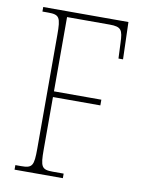

<svg xmlns="http://www.w3.org/2000/svg" viewBox="-82 -772 625 830"><g transform="rotate(10 231.0 -357.0)"><path d="M40 0H252V-20H205C155 -20 149 -31 149 -108V-338H357V-363H149V-689H336C388 -689 394 -675 396 -620L399 -551H419L414 -714H40V-694H65C115 -694 121 -683 121 -606V-108C121 -31 115 -20 65 -20H40Z"/></g></svg>

Font: Noto Serif Georgian Condensed Thin
Style: Regular
Weight: 100
Width: 3
Designer: Monotype Design Team, Akaki Razmadze
Foundry: Google LLC
Version: Version 2.003